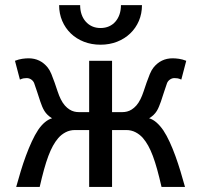

<svg xmlns="http://www.w3.org/2000/svg" viewBox="-20 -738 794 758"><path d="M422.4 -295.4H463.9Q472.2 -295.4 481.4 -297.6Q490.7 -299.8 500 -305.7Q509.3 -311.5 518.1 -321.3Q526.9 -331.1 534.7 -346.7Q541 -359.4 546.9 -377Q552.7 -394.5 558.8 -412.1Q564.9 -429.7 571.5 -445.6Q578.1 -461.4 585.9 -471.2Q615.2 -507.8 661.6 -507.8Q672.4 -507.8 686.3 -505.9Q700.2 -503.9 715.3 -498L695.8 -423.8Q687 -427.7 681.4 -428.7Q675.8 -429.7 668.9 -429.7Q659.2 -429.7 651.1 -424.1Q643.1 -418.5 639.6 -410.2Q633.8 -394.5 627.9 -375.7Q622.1 -356.9 615.2 -336.9Q611.3 -326.7 607.7 -317.4Q604 -308.1 598.9 -299.8Q593.8 -291.5 586.4 -284.4Q579.1 -277.3 568.8 -271Q584 -266.6 598.1 -254.2Q612.3 -241.7 625 -223.1Q638.2 -203.1 650.1 -177Q662.1 -150.9 672.6 -121.8Q683.1 -92.8 692.6 -61.5Q702.1 -30.3 710.4 0H617.7Q608.9 -38.6 600.6 -68.6Q592.3 -98.6 583.5 -122.1Q574.7 -145.5 565.2 -162.6Q555.7 -179.7 544.4 -192.9Q532.2 -207 515.4 -215.8Q498.5 -224.6 478.5 -224.6H422.4V0H332V-224.6H275.9Q255.9 -224.6 239 -215.8Q222.2 -207 210 -192.9Q198.7 -179.7 189.2 -162.6Q179.7 -145.5 170.9 -122.1Q162.1 -98.6 153.8 -68.6Q145.5 -38.6 136.7 0H43.9Q52.2 -30.3 61.8 -61.8Q71.3 -93.3 82.3 -123Q93.3 -152.8 105.5 -179.2Q117.7 -205.6 130.9 -225.6Q143.6 -244.1 157.5 -255.6Q171.4 -267.1 185.5 -271Q175.3 -277.3 168 -284.4Q160.6 -291.5 155.5 -299.8Q150.4 -308.1 146.5 -317.4Q142.6 -326.7 139.2 -336.9Q132.3 -356.9 126.5 -375.7Q120.6 -394.5 114.7 -410.2Q111.3 -418.5 103.3 -424.1Q95.2 -429.7 85.4 -429.7Q78.6 -429.7 73 -428.7Q67.4 -427.7 58.6 -423.8L39.1 -498Q54.2 -503.9 68.1 -505.9Q82 -507.8 92.8 -507.8Q139.2 -507.8 168.5 -471.2Q176.3 -461.4 182.9 -445.6Q189.5 -429.7 195.6 -412.1Q201.7 -394.5 207.5 -377Q213.4 -359.4 219.7 -346.7Q227.5 -331.1 236.3 -321.3Q245.1 -311.5 254.4 -305.7Q263.7 -299.8 272.9 -297.6Q282.2 -295.4 290.5 -295.4H332V-498H422.4ZM540.5 -717.8Q540.5 -684.1 528.3 -655.5Q516.1 -627 494.1 -606Q472.2 -585 442.1 -573.2Q412.1 -561.5 377 -561.5Q341.3 -561.5 311.3 -573.2Q281.2 -585 259.5 -606Q237.8 -627 225.6 -655.5Q213.4 -684.1 213.4 -717.8H296.4Q296.4 -697.8 302 -681.4Q307.6 -665 318.4 -652.8Q329.1 -640.6 343.8 -634Q358.4 -627.4 377 -627.4Q395.5 -627.4 410.4 -634Q425.3 -640.6 435.8 -652.8Q446.3 -665 451.9 -681.4Q457.5 -697.8 457.5 -717.8Z"/></svg>

Font: Andika
Style: Regular
Weight: 400
Designer: Victor Gaultney, Annie Olsen, Julie Remington, Don Collingsworth, Eric Hays
Foundry: SIL International
Version: Version 1.001